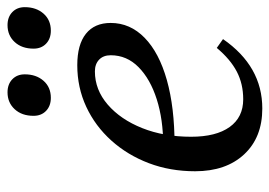

<svg xmlns="http://www.w3.org/2000/svg" viewBox="-126 -596 734 523"><g transform="rotate(-90 241.5 -335.0)"><path d="M207 12Q128 12 82 -37.5Q36 -87 36 -171Q36 -239 58 -297Q80 -355 119.5 -399Q159 -443 211.5 -467.5Q264 -492 325 -492Q381 -492 410.5 -468.5Q440 -445 440 -401Q440 -348 399.5 -308.5Q359 -269 284.5 -248Q210 -227 108 -227V-258Q177 -258 232 -275.5Q287 -293 319.5 -325Q352 -357 352 -401Q352 -421 340 -432.5Q328 -444 308 -444Q258 -444 217.5 -409Q177 -374 153.5 -315Q130 -256 130 -182Q130 -114 156.5 -77Q183 -40 232 -40Q274 -40 307.5 -57.5Q341 -75 372 -112L396 -95Q322 12 207 12ZM419 -564Q397 -564 383.5 -577Q370 -590 370 -611Q370 -643 388 -662.5Q406 -682 434 -682Q456 -682 469.5 -669Q483 -656 483 -635Q483 -604 465.5 -584Q448 -564 419 -564ZM236 -564Q214 -564 200.5 -577Q187 -590 187 -611Q187 -643 205 -662.5Q223 -682 251 -682Q273 -682 286.5 -669Q300 -656 300 -635Q300 -604 282.5 -584Q265 -564 236 -564Z"/></g></svg>

Font: Platypi Light Light
Style: Italic
Weight: 300
Italic angle: -13°
Version: Version 1.200